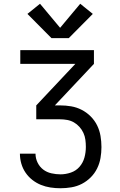

<svg xmlns="http://www.w3.org/2000/svg" viewBox="-20 -797 640 1022"><path d="M302 205Q275 205 248.5 201Q222 197 197.5 187Q173 177 152 160.5Q131 144 116 122Q101 100 93.5 74Q86 48 86 21H169Q169 46 180 68.5Q191 91 210 105.5Q229 120 253.5 125.5Q278 131 302 131Q330 131 357.5 121.5Q385 112 403.5 90.5Q422 69 429.5 41.5Q437 14 437 -15Q437 -34 434.5 -53Q432 -72 424 -89.5Q416 -107 403 -121.5Q390 -136 373.5 -145.5Q357 -155 338 -158.5Q319 -162 300 -162H173V-236L381 -457H88V-530H480V-457L272 -236H300Q330 -236 359 -231Q388 -226 414.5 -212.5Q441 -199 462.5 -177.5Q484 -156 497 -129.5Q510 -103 515 -73.5Q520 -44 520 -14Q520 15 515 44Q510 73 497 99.5Q484 126 463 147Q442 168 416 181.5Q390 195 360.5 200Q331 205 302 205ZM346 -594H254L126 -723L193 -777L300 -649L407 -777L474 -723Z"/></svg>

Font: Iosevka Mono
Style: Regular
Weight: 400
Designer: Belleve Invis
Foundry: Belleve Invis
Version: Version 11.1.1